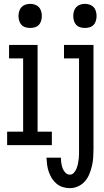

<svg xmlns="http://www.w3.org/2000/svg" viewBox="-20 -753 540 996"><path d="M137 -608Q124 -608 112 -611.5Q100 -615 91.5 -624Q83 -633 79.5 -645.5Q76 -658 76 -670Q76 -682 79.5 -694.5Q83 -707 91.5 -716Q100 -725 112 -729Q124 -733 137 -733Q149 -733 161 -729Q173 -725 181.5 -716Q190 -707 193.5 -694.5Q197 -682 197 -670Q197 -658 193.5 -645.5Q190 -633 181.5 -624Q173 -615 161 -611.5Q149 -608 137 -608ZM17 0V-70H100V-450H27V-520H175V-70H249V0ZM420 -608Q408 -608 396 -611.5Q384 -615 375.5 -624Q367 -633 363.5 -645.5Q360 -658 360 -670Q360 -682 363.5 -694.5Q367 -707 375.5 -716Q384 -725 396 -729Q408 -733 420 -733Q433 -733 445 -729Q457 -725 465.5 -716Q474 -707 477.5 -694.5Q481 -682 481 -670Q481 -658 477.5 -645.5Q474 -633 465.5 -624Q457 -615 445 -611.5Q433 -608 420 -608ZM343 223Q324 223 306 217.5Q288 212 273.5 200Q259 188 249 172Q239 156 233 138.5Q227 121 224.5 102.5Q222 84 221 65H296Q296 79 298 92.5Q300 106 304.5 119Q309 132 319 142.5Q329 153 343 153Q355 153 364 142.5Q373 132 377.5 120Q382 108 384.5 95.5Q387 83 388.5 70.5Q390 58 390 45.5Q390 33 390 20V-450H312V-520H465V20Q465 42 463.5 64Q462 86 457 107.5Q452 129 443.5 150Q435 171 420.5 187.5Q406 204 385.5 213.5Q365 223 343 223Z"/></svg>

Font: Iosevka Fixed
Style: Regular
Weight: 400
Monospace: yes
Designer: Belleve Invis
Foundry: Belleve Invis
Version: Version 33.2.4